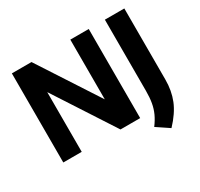

<svg xmlns="http://www.w3.org/2000/svg" viewBox="-185 -973 1436 1381"><g transform="rotate(-30 533.5 -282.5)"><path d="M66.5 0V-740H229.5L552 -244V-740H705V0H541.5L219.5 -496V0ZM864 175 760.5 106Q789.5 67 806.8 29.5Q824 -8 831.5 -51Q839 -94 839 -149.5V-740H1000.5V-150Q1000.5 -57 969.8 19.2Q939 95.5 864 175Z"/></g></svg>

Font: Encode Sans
Style: Bold
Weight: 700
Designer: Multiple Designers
Foundry: Impallari Type
Version: Version 3.002; ttfautohint (v1.8.3) -l 8 -r 50 -G 200 -x 14 